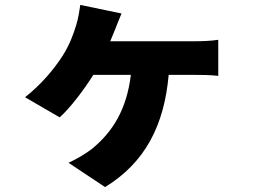

<svg xmlns="http://www.w3.org/2000/svg" viewBox="-20 -655 1040 782"><path d="M475 -600 307 -635C304 -613 299 -581 291 -555C279 -514 262 -470 234 -426C198 -371 147 -310 82 -259L223 -177C264 -213 322 -289 360 -350H513C496 -210 440 -119 355 -49C328 -28 290 -6 259 8L408 107C573 6 649 -147 667 -350H775C795 -350 836 -350 869 -346V-493C841 -488 797 -487 775 -487H429C437 -506 444 -523 450 -538C457 -557 465 -576 475 -600Z"/></svg>

Font: Noto Sans JP Black
Style: Regular
Weight: 900
Designer: Ryoko NISHIZUKA 西塚涼子 (kana, bopomofo & ideographs); Paul D. Hunt (Latin, Greek & Cyrillic); Sandoll Communications 산돌커뮤니
Foundry: Adobe
Version: Version 2.002;hotconv 1.0.116;makeotfexe 2.5.65601